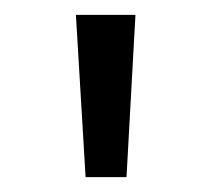

<svg xmlns="http://www.w3.org/2000/svg" viewBox="-20 -765 285 258"><path d="M95 -527 82 -745H162L150 -527Z"/></svg>

Font: Kosmopol Plus Jakarta Sans
Style: Regular
Weight: 400
Designer: Gumpita Rahayu
Foundry: Tokotype
Version: Version 2.006